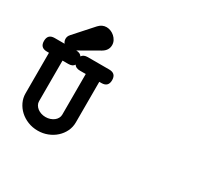

<svg xmlns="http://www.w3.org/2000/svg" viewBox="-195 -1188 1587 1499"><g transform="rotate(30 599.0 -438.5)"><path d="M294.9 -890.6Q324.7 -923.3 364.7 -923.3Q383.8 -923.3 402.8 -915.5Q421.9 -907.7 437 -894Q452.1 -880.4 461.7 -862.1Q471.2 -843.8 471.2 -822.8Q471.2 -774.4 423.3 -746.6L249.5 -647Q286.1 -646.5 300.3 -623Q315.4 -647 353.5 -647H546.4Q607.9 -647 607.9 -585.9Q607.9 -524.9 546.4 -524.9H527.3V-158.7Q527.3 -116.7 509.3 -79.3Q491.2 -42 460.4 -14.2Q429.7 13.7 388.4 29.8Q347.2 45.9 300.8 45.9Q252.9 45.9 211.4 29.3Q169.9 12.7 139.4 -15.4Q108.9 -43.5 91.3 -80.6Q73.7 -117.7 73.7 -158.7V-524.9H54.7Q-6.3 -524.9 -6.3 -585.9Q-6.3 -647 54.7 -647H144Q138.2 -654.8 134.5 -664.1Q130.9 -673.3 130.9 -684.6Q130.9 -709 148.9 -727.1L147.5 -726.1ZM195.8 -524.9V-158.7Q195.8 -141.6 204.3 -126.5Q212.9 -111.3 227.1 -100.3Q241.2 -89.4 260.3 -83Q279.3 -76.7 300.8 -76.7Q321.8 -76.7 340.8 -83Q359.9 -89.4 374.3 -100.3Q388.7 -111.3 397 -126.5Q405.3 -141.6 405.3 -158.7V-524.9H353.5Q314.9 -524.9 300.3 -548.8Q286.6 -524.9 247.6 -524.9Z"/></g></svg>

Font: Erica Type
Style: Bold Italic
Weight: 700
Monospace: yes
Designer: Peter Wiegel
Foundry: Peter Wiegel
Version: Version 1.000 2010 initial release